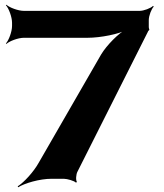

<svg xmlns="http://www.w3.org/2000/svg" viewBox="-20 -757 695 813"><path d="M610 -642V-672C610 -690 621 -719 631 -729L628 -732C618 -722 589 -711 571 -711H81C57 -711 20 -725 7 -737L5 -735C17 -722 31 -685 31 -661V-647C31 -623 17 -586 5 -573L7 -571C20 -583 57 -597 81 -597H351C406 -597 485 -613 517 -631L515 -634C482 -616 432 -566 408 -526L144 -68C123 -30 82 15 55 32L57 36C84 19 147 0 199 0H250C265 0 295 9 301 16L306 14C300 6 302 -19 308 -30L606 -622C606 -624 611 -630 612 -630V-634C611 -634 610 -641 610 -642Z"/></svg>

Font: Asimov
Style: EdgeWide
Weight: 500
Designer: Google
Version: Version 2.000980: 2014